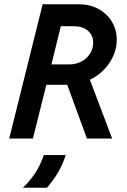

<svg xmlns="http://www.w3.org/2000/svg" viewBox="-20 -645 592 894"><path d="M22.9 0 178.5 -625H349.3Q398.6 -625 438.2 -603.5Q477.8 -581.9 500.7 -544.4Q523.6 -506.9 523.6 -459.7Q523.6 -420.1 507.3 -384Q491 -347.9 462.8 -319.4Q434.7 -291 398.6 -273.6L502.1 0H384.7L293.1 -250H195.8L133.3 0ZM219.4 -345.1H302.8Q334 -345.1 359.4 -358.7Q384.7 -372.2 399.3 -395.5Q413.9 -418.8 413.9 -445.8Q413.9 -480.6 389.6 -501.7Q365.3 -522.9 324.3 -522.9H263.2ZM86.8 229.2Q118.8 198.6 143.8 160.8Q168.8 122.9 184 77.1H286.1Q272.9 118.8 250.7 156.9Q228.5 195.1 198.6 229.2Z"/></svg>

Font: Afacad SemiBold
Style: Italic
Weight: 600
Italic angle: -14°
Designer: Kristian Moeller
Foundry: Dicotype
Version: Version 1.000